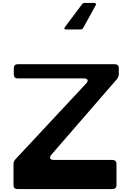

<svg xmlns="http://www.w3.org/2000/svg" viewBox="-20 -1302 911 1322"><path d="M75 -832Q75 -860 103 -860H769Q798 -860 798 -832V-792Q798 -773 784 -756L333 -236Q321 -222 325.5 -211.5Q330 -201 349 -201H752Q782 -201 782 -172V-28Q782 0 752 0H101Q73 0 73 -28V-171Q73 -192 87 -206L573 -727Q587 -742 582.5 -752Q578 -762 558 -762H103Q75 -762 75 -791ZM628 -1282Q636 -1282 639.5 -1277Q643 -1272 638 -1264L553 -1110Q547 -1099 535 -1099H437Q415 -1099 428 -1117L545 -1273Q552 -1282 563 -1282Z"/></svg>

Font: OpenDyslexic 3
Style: Regular
Weight: 400
Designer: Abelardo Gonzalez
Version: Version 1.000;PS 001.001;hotconv 1.0.56